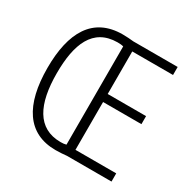

<svg xmlns="http://www.w3.org/2000/svg" viewBox="-160 -875 1032 1036"><g transform="rotate(30 356.0 -357.0)"><path d="M317 -718C132 -718 55 -579 55 -359C55 -129 139 4 314 4C341 4 363 2 383 0H661V-51H407V-349H646V-399H407V-664H661V-714H385C363 -716 345 -718 317 -718ZM314 -667C329 -667 341 -666 351 -663V-51C341 -48 330 -47 316 -47C171 -47 113 -168 113 -359C113 -540 162 -666 314 -667Z"/></g></svg>

Font: Noto Sans Hebrew Condensed Light
Style: Regular
Weight: 300
Width: 3
Designer: Monotype Design Team
Foundry: Monotype Imaging Inc.
Version: Version 2.004